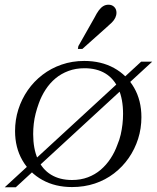

<svg xmlns="http://www.w3.org/2000/svg" viewBox="-20 -785 667 816"><path d="M286 -20Q323 -20 353.5 -31.5Q384 -43 408 -63.5Q432 -84 450 -111.5Q468 -139 479 -170Q488 -191 493 -213Q498 -235 500.5 -257Q503 -279 503 -301Q503 -364 483.5 -407.5Q464 -451 427.5 -473Q391 -495 339 -495Q302 -495 271 -483.5Q240 -472 216 -452Q192 -432 174 -404.5Q156 -377 145 -346Q137 -324 131.5 -302.5Q126 -281 123.5 -259Q121 -237 121 -215Q121 -153 140.5 -109Q160 -65 197 -42.5Q234 -20 286 -20ZM286 10Q215 10 160.5 -20Q106 -50 75 -104Q44 -158 44 -228Q44 -276 58 -320Q72 -364 98 -401.5Q124 -439 160.5 -467Q197 -495 242 -510.5Q287 -526 338 -526Q410 -526 464.5 -496Q519 -466 550 -412Q581 -358 581 -287Q581 -239 567 -195Q553 -151 527 -113.5Q501 -76 464.5 -48Q428 -20 383 -5Q338 10 286 10ZM0 11 580 -523H627L47 11ZM381 -709Q391 -729 400 -741Q409 -753 419 -759Q429 -765 441 -765Q456 -765 465.5 -755.5Q475 -746 475 -731Q475 -720 470 -709.5Q465 -699 455.5 -689.5Q446 -680 432 -668L330 -577H311L313 -589Z"/></svg>

Font: Roboto Serif 120pt Expanded Light
Style: Italic
Weight: 300
Width: 7
Italic angle: -10°
Designer: Greg Gazdowicz
Foundry: Commercial Type
Version: Version 1.008